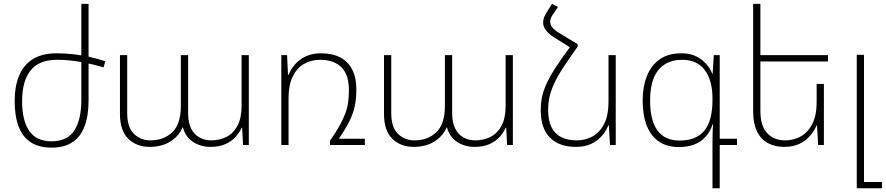

<svg xmlns="http://www.w3.org/2000/svg" viewBox="-20 -781 4770 1034"><path d="M287 -459Q190 -459 144.5 -401.5Q99 -344 99 -236Q99 -132 137.5 -76Q176 -20 258 -20Q342 -20 380 -78Q418 -136 418 -243V-760H457V-240Q457 -158 435.5 -101Q414 -44 370 -15Q326 14 258 14Q190 14 146 -14.5Q102 -43 80.5 -99Q59 -155 59 -237Q59 -318 84 -376Q109 -434 159 -464Q209 -494 286 -494Q329 -494 373.5 -489Q418 -484 462 -474.5Q506 -465 547 -451L538 -418Q479 -436 414 -447.5Q349 -459 287 -459Z M785 10Q716 10 671 -33.5Q626 -77 626 -168V-484H665V-172Q665 -96 701 -60.5Q737 -25 790 -25Q862 -25 908 -69Q954 -113 954 -211V-484H993V-172Q993 -121 1009.5 -88.5Q1026 -56 1054.5 -40.5Q1083 -25 1118 -25Q1163 -25 1200 -44Q1237 -63 1259 -104Q1281 -145 1281 -211V-484H1320V0H1289L1284 -93H1281Q1271 -69 1250.5 -45.5Q1230 -22 1196.5 -6Q1163 10 1113 10Q1061 10 1020 -16.5Q979 -43 965 -95H963Q945 -50 899 -20Q853 10 785 10Z M1805 -34H1945V0H1757V-23Q1790 -70 1809.5 -105.5Q1829 -141 1840 -171Q1851 -201 1855 -231Q1859 -261 1859 -296Q1859 -379 1818.5 -419Q1778 -459 1704 -459Q1656 -459 1617.5 -437Q1579 -415 1556.5 -369Q1534 -323 1534 -253V0H1495V-484H1526L1531 -378H1534Q1546 -408 1569 -434.5Q1592 -461 1627 -477.5Q1662 -494 1708 -494Q1770 -494 1812 -472Q1854 -450 1876.5 -407Q1899 -364 1899 -299Q1899 -251 1891 -211.5Q1883 -172 1863 -131Q1843 -90 1805 -34Z M2207 10Q2138 10 2093 -33.5Q2048 -77 2048 -168V-484H2087V-172Q2087 -96 2123 -60.5Q2159 -25 2212 -25Q2284 -25 2330 -69Q2376 -113 2376 -211V-484H2415V-172Q2415 -121 2431.5 -88.5Q2448 -56 2476.5 -40.5Q2505 -25 2540 -25Q2585 -25 2622 -44Q2659 -63 2681 -104Q2703 -145 2703 -211V-484H2742V0H2711L2706 -93H2703Q2693 -69 2672.5 -45.5Q2652 -22 2618.5 -6Q2585 10 2535 10Q2483 10 2442 -16.5Q2401 -43 2387 -95H2385Q2367 -50 2321 -20Q2275 10 2207 10Z M3050 -528 3091 -543V-530Q3043 -463 3011.5 -414.5Q2980 -366 2963 -328Q2946 -290 2939 -257Q2932 -224 2932 -189Q2932 -132 2950 -96Q2968 -60 3002.5 -42.5Q3037 -25 3086 -25Q3134 -25 3173 -47.5Q3212 -70 3234.5 -115.5Q3257 -161 3257 -231V-484H3296V0H3265L3259 -106H3256Q3245 -77 3222 -50Q3199 -23 3164.5 -6.5Q3130 10 3082 10Q2991 10 2941.5 -40Q2892 -90 2892 -188Q2892 -220 2897.5 -251.5Q2903 -283 2919.5 -321.5Q2936 -360 2967.5 -410Q2999 -460 3050 -528ZM3091 -543 3050 -526 2965 -579Q2935 -598 2920 -618Q2905 -638 2905 -660Q2905 -673 2910 -687Q2915 -701 2925 -716L2953 -761L2985 -743L2958 -704Q2950 -693 2946.5 -683Q2943 -673 2943 -664Q2943 -648 2954.5 -633.5Q2966 -619 2987 -606Z M3817 233V0Q3817 -23 3817.5 -54Q3818 -85 3820 -111H3817Q3800 -55 3754.5 -22Q3709 11 3635 11Q3573 11 3529.5 -18Q3486 -47 3463.5 -103Q3441 -159 3441 -240Q3441 -313 3463.5 -370.5Q3486 -428 3532 -461Q3578 -494 3650 -494Q3712 -494 3755 -462Q3798 -430 3816 -384H3818L3824 -484H3856V-34H3949V0H3856V233ZM3640 -24Q3729 -24 3773 -77Q3817 -130 3817 -243V-252Q3817 -348 3775.5 -403.5Q3734 -459 3654 -459Q3599 -459 3560 -434.5Q3521 -410 3501 -361.5Q3481 -313 3481 -240Q3481 -132 3521 -78Q3561 -24 3640 -24Z M4417 -329V0H4386L4380 -106H4378Q4366 -77 4343 -50Q4320 -23 4285.5 -6.5Q4251 10 4203 10Q4153 10 4115 -10.5Q4077 -31 4056.5 -74Q4036 -117 4036 -181V-760H4075V-185Q4075 -102 4112 -63.5Q4149 -25 4208 -25Q4256 -25 4294.5 -47.5Q4333 -70 4355.5 -115.5Q4378 -161 4378 -231V-329ZM4056 -484H4439V-450H4056Z M4594 233V-486H4633V199H4730V233Z"/></svg>

Font: Noto Sans Armenian ExtraLight
Style: Regular
Weight: 250
Designer: Monotype Design Team
Foundry: Monotype Imaging Inc.
Version: Version 2.007